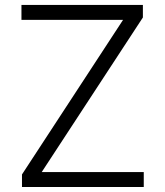

<svg xmlns="http://www.w3.org/2000/svg" viewBox="-20 -747 658 767"><path d="M67.8 0H554.3V-59.7H146.7L550.8 -677.2V-727.3H65.7V-667.6H471.6L67.8 -50.1Z"/></svg>

Font: TID UI Light
Style: Regular
Weight: 300
Designer: The TID Project Authors
Foundry: Bakken & Bæck
Version: Version 1.001;hotconv 1.0.109;makeotfexe 2.5.65596